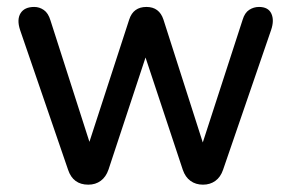

<svg xmlns="http://www.w3.org/2000/svg" viewBox="-20 -514 822 542"><path d="M172.2 -34.7 36.7 -429.3Q27 -458.8 38 -476.6Q49 -494.4 76.7 -494.4Q91.3 -494.4 103.8 -485.7Q116.3 -477 122.5 -456.3L244.4 -76.3H220.3L344.7 -458.7Q350.6 -477 362.9 -485.7Q375.1 -494.4 393.4 -494.4Q411.7 -494.4 423.6 -485.4Q435.6 -476.4 441.4 -458.7L563.8 -76.3H540.9L664.9 -458.2Q670.8 -478 683.5 -486.2Q696.1 -494.4 711.1 -494.4Q737.3 -494.4 746 -475.6Q754.7 -456.8 745.3 -429.3L609.7 -34.7Q602.6 -13.9 587.8 -3.3Q573 7.3 553 7.3Q532.6 7.3 517.9 -3.3Q503.1 -13.9 496 -34.7L367.1 -423.1H414.4L286.3 -35.3Q279.2 -14.5 264.4 -3.6Q249.7 7.3 229.3 7.3Q186.2 7.3 172.2 -34.7Z"/></svg>

Font: SN Pro Thin
Style: Regular
Weight: 200
Designer: Tobias Whetton
Foundry: Supernotes
Version: Version 1.003;Glyphs 3.3 (3324)